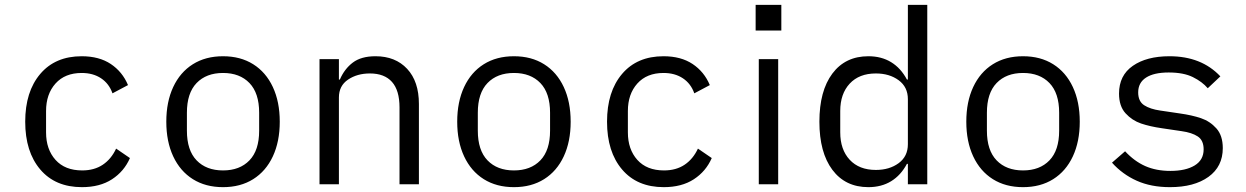

<svg xmlns="http://www.w3.org/2000/svg" viewBox="-20 -760 5140 792"><path d="M84 -258Q84 -382 146 -455Q208 -528 317 -528Q389 -528 437 -496Q485 -464 508 -409L444 -375Q430 -415 397 -437Q364 -459 317 -459Q248 -459 209 -415.5Q170 -372 170 -302V-214Q170 -144 209 -100.5Q248 -57 319 -57Q369 -57 404 -80.5Q439 -104 459 -147L516 -108Q492 -53 442 -20.5Q392 12 318 12Q208 12 146 -61Q84 -134 84 -258Z M666 -258Q666 -340 694.5 -401Q723 -462 775.5 -495Q828 -528 900 -528Q972 -528 1024.5 -495Q1077 -462 1105.5 -401Q1134 -340 1134 -258Q1134 -176 1105.5 -115Q1077 -54 1024.5 -21Q972 12 900 12Q828 12 775.5 -21Q723 -54 694.5 -115Q666 -176 666 -258ZM1049 -221V-295Q1049 -376 1009 -417.5Q969 -459 900 -459Q831 -459 791 -417.5Q751 -376 751 -295V-221Q751 -140 791 -98.5Q831 -57 900 -57Q969 -57 1009 -98.5Q1049 -140 1049 -221Z M1298 0V-516H1378V-432H1382Q1401 -476 1435.5 -502Q1470 -528 1529 -528Q1611 -528 1659.5 -476Q1708 -424 1708 -331V0H1628V-317Q1628 -387 1597 -422Q1566 -457 1506 -457Q1453 -457 1415.5 -431.5Q1378 -406 1378 -358V0Z M1866 -258Q1866 -340 1894.5 -401Q1923 -462 1975.5 -495Q2028 -528 2100 -528Q2172 -528 2224.5 -495Q2277 -462 2305.5 -401Q2334 -340 2334 -258Q2334 -176 2305.5 -115Q2277 -54 2224.5 -21Q2172 12 2100 12Q2028 12 1975.5 -21Q1923 -54 1894.5 -115Q1866 -176 1866 -258ZM2249 -221V-295Q2249 -376 2209 -417.5Q2169 -459 2100 -459Q2031 -459 1991 -417.5Q1951 -376 1951 -295V-221Q1951 -140 1991 -98.5Q2031 -57 2100 -57Q2169 -57 2209 -98.5Q2249 -140 2249 -221Z M2484 -258Q2484 -382 2546 -455Q2608 -528 2717 -528Q2789 -528 2837 -496Q2885 -464 2908 -409L2844 -375Q2830 -415 2797 -437Q2764 -459 2717 -459Q2648 -459 2609 -415.5Q2570 -372 2570 -302V-214Q2570 -144 2609 -100.5Q2648 -57 2719 -57Q2769 -57 2804 -80.5Q2839 -104 2859 -147L2916 -108Q2892 -53 2842 -20.5Q2792 12 2718 12Q2608 12 2546 -61Q2484 -134 2484 -258Z M3203 -740V-634H3097V-740ZM3110 -516H3190V0H3110Z M3725 -84H3721Q3696 -37 3656 -12.5Q3616 12 3562 12Q3467 12 3413.5 -59.5Q3360 -131 3360 -258Q3360 -385 3413.5 -456.5Q3467 -528 3562 -528Q3616 -528 3656 -503.5Q3696 -479 3721 -432H3725V-740H3805V0H3725ZM3725 -165V-351Q3725 -401 3687 -429Q3649 -457 3593 -457Q3524 -457 3485 -415Q3446 -373 3446 -302V-214Q3446 -143 3485 -101Q3524 -59 3593 -59Q3649 -59 3687 -87Q3725 -115 3725 -165Z M3966 -258Q3966 -340 3994.5 -401Q4023 -462 4075.5 -495Q4128 -528 4200 -528Q4272 -528 4324.5 -495Q4377 -462 4405.5 -401Q4434 -340 4434 -258Q4434 -176 4405.5 -115Q4377 -54 4324.5 -21Q4272 12 4200 12Q4128 12 4075.5 -21Q4023 -54 3994.5 -115Q3966 -176 3966 -258ZM4349 -221V-295Q4349 -376 4309 -417.5Q4269 -459 4200 -459Q4131 -459 4091 -417.5Q4051 -376 4051 -295V-221Q4051 -140 4091 -98.5Q4131 -57 4200 -57Q4269 -57 4309 -98.5Q4349 -140 4349 -221Z M4567 -89 4621 -136Q4659 -95 4704 -75Q4749 -55 4808 -55Q4871 -55 4908 -77.5Q4945 -100 4945 -144Q4945 -181 4921 -197Q4897 -213 4854 -219L4773 -231Q4724 -238 4687 -250.5Q4650 -263 4623 -292.5Q4596 -322 4596 -374Q4596 -449 4653 -488.5Q4710 -528 4804 -528Q4936 -528 5014 -445L4962 -396Q4939 -423 4900.5 -442Q4862 -461 4801 -461Q4740 -461 4707.5 -440Q4675 -419 4675 -379Q4675 -342 4699.5 -326Q4724 -310 4766 -304L4847 -292Q4897 -285 4934 -272.5Q4971 -260 4997.5 -230.5Q5024 -201 5024 -149Q5024 -73 4965 -30.5Q4906 12 4806 12Q4728 12 4669 -14.5Q4610 -41 4567 -89Z"/></svg>

Font: iA Writer Quattro V
Style: Regular
Weight: 400
Designer: Mike Abbink, Paul van der Laan, Pieter van Rosmalen, Oliver Reichenstein
Foundry: Information Architects Inc.
Version: Version 2.000